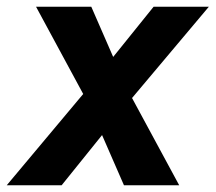

<svg xmlns="http://www.w3.org/2000/svg" viewBox="-44 -550 640 570"><path d="M-24 0H139L259 -149L324 0H488L348 -259L576 -530H412L292 -381L227 -530H63L203 -271Z"/></svg>

Font: Iosevka Sparkle XBdObl
Style: Regular
Weight: 800
Italic angle: -9°
Designer: Belleve Invis
Foundry: Belleve Invis
Version: Version 4.5.0; ttfautohint (v1.8.3)